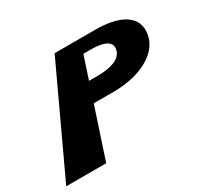

<svg xmlns="http://www.w3.org/2000/svg" viewBox="-130 -746 968 915"><g transform="rotate(-30 354.0 -288.5)"><path d="M262.3 -577 -7 0H213L304.4 -277H413.4C569.4 -277 688.8 -345 692.9 -450C696.5 -539 607.3 -577 487.3 -577ZM338.3 -381 379.4 -506H421.4C480.4 -506 534.4 -493 525.2 -446C516.6 -396 451.3 -381 385.3 -381Z"/></g></svg>

Font: Hussar Milosc
Style: Obl
Weight: 700
Foundry: Cannot Into Space Fonts
Version: Version 1.02